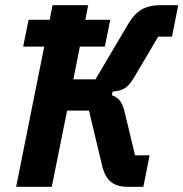

<svg xmlns="http://www.w3.org/2000/svg" viewBox="-20 -718 705 738"><path d="M42 0 150 -539H69L90 -642H171L182 -698H319L308 -642H404L383 -539H287L262 -413H347L474 -628Q497 -666 525.5 -682Q554 -698 594 -698H665L641 -577H588L497 -423Q478 -391 460.5 -379.5Q443 -368 413 -366L410 -352Q428 -346 439.5 -332.5Q451 -319 458 -292L499 -121H555L531 0H470Q431 0 407.5 -18Q384 -36 373 -79L322 -293H238L179 0Z"/></svg>

Font: IBM Plex Sans Condensed
Style: Bold Italic
Weight: 700
Width: 3
Italic angle: -11.31°
Designer: Mike Abbink, Paul van der Laan, Pieter van Rosmalen
Foundry: Bold Monday
Version: Version 3.201